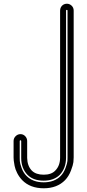

<svg xmlns="http://www.w3.org/2000/svg" viewBox="-20 -817 469 1032"><path d="M215 195Q142 195 99 151Q83 134 72.5 113.5Q62 93 58.5 74.5Q55 56 54 46.5Q53 37 53 30V-59Q53 -74 64 -85Q75 -96 90 -96Q105 -96 115.5 -85Q126 -74 126 -59V32Q127 75 151 100Q173 122 215 122Q256 122 277 100Q303 74 303 30V29V-760Q303 -770 307.5 -778.5Q312 -787 320.5 -792Q329 -797 339 -797Q354 -797 365 -786.5Q376 -776 376 -760V29Q376 40 374.5 54.5Q373 69 361.5 99.5Q350 130 330 151Q287 195 215 195ZM86 -59V30Q86 38 86.5 49Q87 60 96 85.5Q105 111 122 128Q156 163 215 163Q273 163 307 128Q323 111 332.5 85Q342 59 342.5 48Q343 37 343 29V-760Q343 -764 339 -764Q335 -764 335 -760V30Q335 87 301 123Q269 154 215 154Q159 154 128 123Q94 88 94 32V29V-59Q94 -63 90 -63Q86 -63 86 -59Z"/></svg>

Font: Soda Fountain
Style: Inline
Weight: 400
Version: Version 1.0